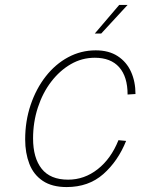

<svg xmlns="http://www.w3.org/2000/svg" viewBox="-20 -746 640 778"><path d="M250 12Q191 12 153.5 -13Q116 -38 99 -82Q82 -126 82 -181Q82 -255 104 -320.5Q126 -386 165 -436Q204 -486 256 -514Q308 -542 368 -542Q421 -542 457 -518.5Q493 -495 511 -455Q529 -415 529 -365L497 -363Q497 -435 463 -473.5Q429 -512 364 -512Q312 -512 267 -486Q222 -460 187.5 -415Q153 -370 133.5 -310.5Q114 -251 114 -185Q114 -106 149 -62Q184 -18 256 -18Q322 -18 376 -60.5Q430 -103 460 -178L491 -175Q458 -93 398.5 -40.5Q339 12 250 12ZM364 -610 463 -726H497L390 -610Z"/></svg>

Font: Geist Mono Thin
Style: Italic
Weight: 100
Italic angle: -12°
Monospace: yes
Designer: Basement.studio, Andrés Briganti, Mateo Zaragoza
Foundry: Basement.studio, Vercel, Andrés Briganti, Guido Ferreyra, Mateo Zaragoza
Version: Version 1.500; ttfautohint (v1.8.4.7-5d5b)